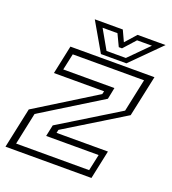

<svg xmlns="http://www.w3.org/2000/svg" viewBox="-131 -795 797 892"><g transform="rotate(20 268.0 -349.0)"><path d="M39 -30.5H400L417.5 -111.5H158L170 -168L462.5 -347.5L497 -510H144.5L127 -429H380L368.5 -372L72.5 -189ZM-2.5 0 40 -199.5 336.5 -383.5 340 -398.5H92L122 -540H537.5L494 -336.5L202 -157.5L198.5 -141.5H452.5L422.5 0ZM267 -556 185 -698H323.5L348.5 -644L396.5 -698H535L393 -556ZM286.5 -578.5H382L476.5 -673.5H403L350 -614.5H334L306 -673.5H232.5Z"/></g></svg>

Font: Tourney Light
Style: Italic
Weight: 300
Italic angle: -12°
Version: Version 1.015